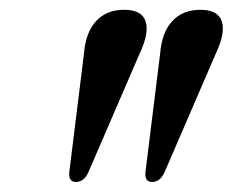

<svg xmlns="http://www.w3.org/2000/svg" viewBox="-20 -810 475 392"><path d="M135 -438.5Q119.5 -438.5 121.5 -459L151.5 -701Q155 -744 176.2 -767Q197.5 -790 233.5 -790Q269.5 -790 277.2 -766.5Q285 -743 265.5 -701.5L160.5 -458.5Q151.5 -438.5 135 -438.5ZM290.5 -438.5Q275 -438.5 277 -459L307 -701Q310.5 -744 331.8 -767Q353 -790 389 -790Q425 -790 432.8 -766.5Q440.5 -743 421 -701.5L316 -458.5Q307 -438.5 290.5 -438.5Z"/></svg>

Font: Fraunces 144pt S050 SemiBold
Style: Italic
Weight: 600
Italic angle: -16°
Version: Version 1.000; ttfautohint (v1.8.3)